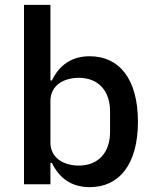

<svg xmlns="http://www.w3.org/2000/svg" viewBox="-20 -760 640 792"><path d="M79 0H188V-88H194C224 -26 274 12 350 12C471 12 549 -81 549 -258C549 -435 471 -528 350 -528C274 -528 224 -490 194 -428H188V-740H79ZM305 -77C242 -77 188 -109 188 -172V-344C188 -407 242 -439 305 -439C387 -439 434 -384 434 -300V-216C434 -132 387 -77 305 -77Z"/></svg>

Font: IBM Plex Mono Medm
Style: Regular
Weight: 500
Monospace: yes
Designer: Mike Abbink, Paul van der Laan, Pieter van Rosmalen
Foundry: Bold Monday
Version: Version 2.004